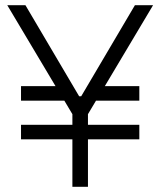

<svg xmlns="http://www.w3.org/2000/svg" viewBox="-20 -720 618 740"><path d="M61 -183H259V0H319V-183H517V-239H319V-280L350 -332H517V-388H384L570 -700H500L293 -349H285L78 -700H8L194 -388H61V-332H228L259 -280V-239H61Z"/></svg>

Font: Fixel Display Light
Style: Regular
Weight: 300
Designer: AlfaBravo + MacPaw
Foundry: Kyrylo Tkachov, Marchela Mozhyna, Serhii Makarenko, Maria Weinstein, Zakhar Kryvoshyya
Version: Version 1.211